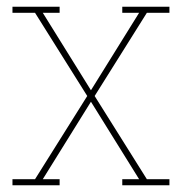

<svg xmlns="http://www.w3.org/2000/svg" viewBox="-20 -550 540 570"><path d="M17 0V-18H84L239 -265L84 -512H17V-530H157V-512H107L250 -282L393 -512H343V-530H483V-512H416L261 -265L416 -18H483V0H343V-18H393L250 -248L107 -18H157V0Z"/></svg>

Font: Iosevka Slab Thin
Style: Regular
Weight: 100
Monospace: yes
Designer: Belleve Invis
Foundry: Belleve Invis
Version: Version 11.1.0; ttfautohint (v1.8.3)